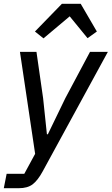

<svg xmlns="http://www.w3.org/2000/svg" viewBox="-42 -791 588 1011"><path d="M432 -518H526L183 111Q157 159 130 179.5Q103 200 57 200H-22L-7 124H86L143 19L63 -518H150L185 -274L205 -84H210L302 -274ZM383 -771 468 -625 419 -590 325 -705 187 -589 142 -625 284 -771Z"/></svg>

Font: IBM Plex Sans Text
Style: Italic
Weight: 450
Italic angle: -11°
Designer: Mike Abbink, Paul van der Laan, Pieter van Rosmalen
Foundry: Bold Monday
Version: Version 3.005